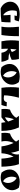

<svg xmlns="http://www.w3.org/2000/svg" viewBox="2436 -2998 585 5496"><g transform="rotate(90 2728.0 -250.5)"><path d="M416 -49 417 -91Q417 -162 405 -260H621Q621 -118 607 0Q452 22 286 22H222Q131 -17 80 -92.5Q29 -168 29 -253Q29 -366 120.5 -444.5Q212 -523 388 -523Q480 -523 593 -498Q576 -430 554 -378Q493 -374 423 -372Q434 -406 439 -439Q407 -445 373.5 -445Q340 -445 294 -434Q278 -366 278 -311Q278 -228 315.5 -155.5Q353 -83 416 -49Z M1016 -500V-473Q1016 -209 983 0H743Q762 -92 762 -212.5Q762 -333 746 -500Z M1693 -326 1692 -292Q1612 -249 1492 -225Q1578 -202 1658 -202H1679Q1734 -121 1750 0H1491Q1481 -70 1450.5 -120.5Q1420 -171 1376 -189Q1375 -172 1375 -121Q1375 -70 1381 0H1163Q1134 -145 1134 -269.5Q1134 -394 1148 -500H1670Q1693 -399 1693 -326ZM1397 -433Q1385 -345 1379 -260Q1434 -268 1469 -299Q1450 -366 1397 -433Z M1900 -3Q1811 -117 1811 -237Q1811 -357 1911 -440Q2011 -523 2167 -523Q2250 -523 2332 -498Q2404 -407 2404 -303Q2404 -172 2297 -75Q2190 22 2038 22Q1973 22 1900 -3ZM2052 -436Q2017 -376 2017 -295Q2017 -214 2052.5 -145.5Q2088 -77 2150 -47Q2197 -107 2197 -186Q2197 -265 2158.5 -333Q2120 -401 2052 -436Z M2905 -153 3025 -149Q3010 -59 2985 0H2494Q2475 -128 2475 -265Q2475 -402 2489 -500H2777Q2711 -247 2709 -77Q2756 -66 2799 -66Q2842 -66 2867.5 -85.5Q2893 -105 2905 -153Z M3727 -8V0H3495Q3491 -57 3478 -118Q3416 -55 3338 0H3105Q3098 -41 3098 -108.5Q3098 -176 3118 -244Q3190 -265 3256.5 -315Q3323 -365 3353 -423Q3326 -465 3296 -500H3628Q3727 -285 3727 -8ZM3460 -191Q3434 -280 3392 -359Q3345 -221 3338 -98Q3410 -135 3460 -191Z M4403 -454Q4403 -481 4395 -500H4680Q4716 -404 4733.5 -265Q4751 -126 4752 0H4521Q4514 -180 4462 -347Q4375 -177 4368 0H4172Q4146 -196 4072 -348Q4018 -221 4018 -112Q4018 -53 4032 0H3789Q3782 -41 3782 -108.5Q3782 -176 3802 -244Q3873 -265 3938.5 -313Q4004 -361 4035 -418Q4009 -461 3980 -500H4296Q4334 -397 4353 -276Q4403 -369 4403 -454Z M4921 -3Q4832 -117 4832 -237Q4832 -357 4932 -440Q5032 -523 5188 -523Q5271 -523 5353 -498Q5425 -407 5425 -303Q5425 -172 5318 -75Q5211 22 5059 22Q4994 22 4921 -3ZM5073 -436Q5038 -376 5038 -295Q5038 -214 5073.5 -145.5Q5109 -77 5171 -47Q5218 -107 5218 -186Q5218 -265 5179.5 -333Q5141 -401 5073 -436Z"/></g></svg>

Font: Ruslan Display
Style: Regular
Weight: 400
Version: Version 1.000